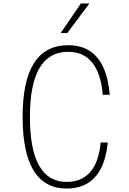

<svg xmlns="http://www.w3.org/2000/svg" viewBox="-20 -1072 740 1104"><path d="M363 12Q237 12 173.5 -91Q110 -194 110 -400Q110 -606 175.5 -709Q241 -812 372 -812Q444 -812 494 -780.5Q544 -749 573.5 -685.5Q603 -622 611 -527H571Q560 -651 510 -712.5Q460 -774 372 -774Q262 -774 207 -680.5Q152 -587 152 -400Q152 -213 205 -119.5Q258 -26 363 -26Q449 -26 498.5 -82.5Q548 -139 559 -253H600Q591 -165 561.5 -106Q532 -47 482.5 -17.5Q433 12 363 12ZM329 -882 445 -1052H494L367 -882Z"/></svg>

Font: Martian Mono SemiExpanded Thin
Style: Regular
Weight: 250
Monospace: yes
Version: Version 0.930